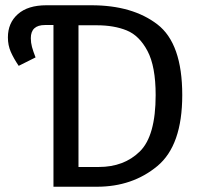

<svg xmlns="http://www.w3.org/2000/svg" viewBox="-20 -709 767 729"><path d="M672 -348Q672 -157 577.5 -78.5Q483 0 348 0H183V-614H151Q97 -614 97 -564Q97 -547 101.5 -530.5Q106 -514 115 -491L51 -459Q32 -487 21 -512Q10 -537 10 -567Q10 -622 48 -655.5Q86 -689 156 -689H327Q483 -689 577.5 -616.5Q672 -544 672 -348ZM571 -348Q571 -457 540 -515.5Q509 -574 461 -593.5Q413 -613 348 -613H278V-75H355Q451 -75 511 -134Q571 -193 571 -348Z"/></svg>

Font: FiraGOUPP
Style: Medium
Weight: 400
Designer: bBox Type
Foundry: bBox Type GmbH
Version: Version 1.001